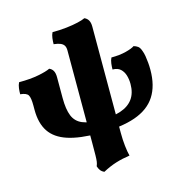

<svg xmlns="http://www.w3.org/2000/svg" viewBox="-135 -838 1142 1209"><g transform="rotate(-15 436.0 -233.5)"><path d="M396 250Q380 243 371.5 231.5Q363 220 358 204Q364 190 366 176Q368 162 368.5 134.5Q369 107 369 55V-549Q369 -568 362 -580Q355 -592 339 -599Q323 -606 295 -609Q295 -628 297.5 -648Q300 -668 308 -684Q358 -684 401 -689Q444 -694 476 -701.5Q508 -709 524 -717Q541 -710 550 -694.5Q559 -679 559 -653V40Q559 84 563.5 125Q568 166 575 192Q526 199 483 212.5Q440 226 396 250ZM427 7Q301 7 223 -18.5Q145 -44 108.5 -98.5Q72 -153 72 -241V-270Q72 -319 61.5 -337Q51 -355 10 -359Q10 -378 12.5 -398Q15 -418 23 -434Q97 -434 150.5 -444.5Q204 -455 228 -467Q245 -460 253.5 -444.5Q262 -429 262 -403V-267Q262 -193 279.5 -150Q297 -107 340 -89Q383 -71 457 -71Q536 -71 589.5 -89Q643 -107 670.5 -145Q698 -183 698 -242Q698 -272 690 -298.5Q682 -325 663.5 -342Q645 -359 612 -359Q612 -378 614.5 -398Q617 -418 625 -434Q679 -434 720 -444.5Q761 -455 778 -467Q793 -463 805 -454.5Q817 -446 825 -422Q831 -407 834.5 -386Q838 -365 840 -342Q842 -319 842 -296Q842 -192 798.5 -124.5Q755 -57 663.5 -25Q572 7 427 7Z"/></g></svg>

Font: Vollkorn Black
Style: Regular
Weight: 900
Designer: Friedrich Althausen
Foundry: Friedrich Althausen
Version: Version 5.000